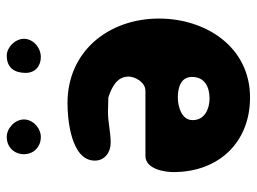

<svg xmlns="http://www.w3.org/2000/svg" viewBox="-116 -638 761 569"><g transform="rotate(-90 264.5 -353.5)"><path d="M39 -220C39 -86 127 7 260 7C410 7 494 -124 494 -263C494 -410 399 -534 243 -534C197 -534 73 -524 73 -453C73 -424 97 -406 126 -406C157 -406 186 -414 217 -414C223 -414 254 -413 260 -413C290 -403 322 -388 322 -353C322 -333 305 -303 280 -303H87C47 -303 39 -244 39 -220ZM193 -163C193 -197 235 -207 260 -207C288 -207 321 -199 321 -165C321 -127 291 -113 257 -113C227 -113 193 -127 193 -163ZM92 -663C92 -635 113 -613 143 -613C169 -613 195 -636 195 -663C195 -690 169 -714 143 -714C113 -714 92 -692 92 -663ZM333 -658C333 -630 353 -613 380 -613C407 -613 434 -635 434 -663C434 -689 409 -714 384 -714C348 -714 333 -691 333 -658Z"/></g></svg>

Font: Asimov Print
Style: Regular
Weight: 500
Designer: Google
Version: Version 2.000980: 2014